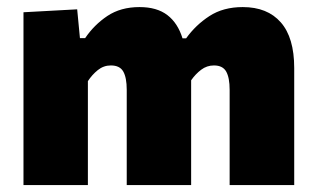

<svg xmlns="http://www.w3.org/2000/svg" viewBox="-20 -536 913 556"><path d="M48 0V-500.5L203.5 -509L211.5 -425.5H226.5Q252.5 -464 291 -489.8Q329.5 -515.5 384 -515.5Q434.5 -515.5 464.8 -492.2Q495 -469 508.5 -425H519Q546.5 -463.5 586.5 -489.5Q626.5 -515.5 683 -515.5Q754.5 -515.5 793.2 -471.2Q832 -427 832 -339V0H645V-276Q645 -311 635 -328.8Q625 -346.5 599.5 -346.5Q579 -346.5 562.5 -334Q546 -321.5 533.5 -303.5V0H347V-276Q347 -311 337 -328.8Q327 -346.5 301 -346.5Q280 -346.5 263.2 -333Q246.5 -319.5 234.5 -301V0Z"/></svg>

Font: Commissioner ExtraBold
Style: Regular
Weight: 800
Designer: Kostas Bartsokas
Foundry: Kostas Bartsokas
Version: Version 1.000; ttfautohint (v1.8.3)